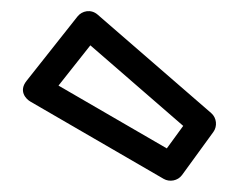

<svg xmlns="http://www.w3.org/2000/svg" viewBox="-20 -885 428 343"><path d="M141.4 -804 307.3 -660.1 278 -619.9 84.5 -732.1ZM154.4 -858.9C142.5 -869.2 126.5 -865.8 118.4 -855.5L27.4 -740.5C13.1 -722.5 25.9 -708.3 34.5 -703.4L272.5 -565.4C282.6 -559.5 297.5 -561.7 305.2 -572.3L361.2 -649.3C368.5 -659.4 367.2 -674.4 357.4 -682.9Z"/></svg>

Font: Hussar Techniczny
Style: Bold 
Weight: 700
Foundry: Cannot Into Space Fonts
Version: Version 0.77